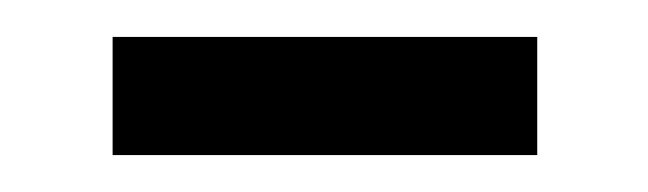

<svg xmlns="http://www.w3.org/2000/svg" viewBox="-20 -303 351 104"><path d="M41 -219H271V-283H41Z"/></svg>

Font: DAIFUKU Sans
Style: Regular
Weight: 400
Designer: Original font ‘Source Han Sans JP’ : Paul D. Hunt
Foundry: Daifuku
Version: Version 1.000